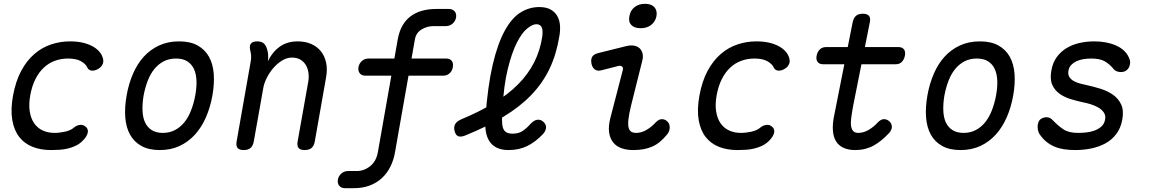

<svg xmlns="http://www.w3.org/2000/svg" viewBox="-20 -777 6040 1007"><path d="M48 -274Q62 -351 91 -405Q120 -459 160 -493.5Q200 -528 248 -544Q296 -560 346 -560Q384 -560 412.5 -553.5Q441 -547 462 -536Q483 -525 496.5 -511Q510 -497 516 -482Q526 -459 519 -442Q512 -425 494 -415Q474 -404 458.5 -407Q443 -410 437 -425Q429 -442 404.5 -456Q380 -470 336 -470Q300 -470 267.5 -458Q235 -446 209.5 -422Q184 -398 166 -362.5Q148 -327 139 -279Q130 -230 136 -192.5Q142 -155 159.5 -130Q177 -105 204.5 -92.5Q232 -80 266 -80Q292 -80 321.5 -86.5Q351 -93 368 -108Q382 -120 400 -122Q418 -124 432 -110Q438 -104 440 -96.5Q442 -89 440 -80Q438 -71 431.5 -60.5Q425 -50 413 -38Q397 -22 377 -12.5Q357 -3 336 2Q315 7 292.5 8.5Q270 10 248 10Q193 10 150.5 -7Q108 -24 81 -58.5Q54 -93 44.5 -147Q35 -201 48 -274Z M818 10Q760 10 721.5 -11.5Q683 -33 662 -71Q641 -109 637 -161.5Q633 -214 644 -276Q655 -338 677.5 -390Q700 -442 734 -479.5Q768 -517 814.5 -538.5Q861 -560 919 -560Q978 -560 1016.5 -538.5Q1055 -517 1076 -479.5Q1097 -442 1101 -390Q1105 -338 1094 -276Q1083 -214 1060 -161.5Q1037 -109 1002.5 -71Q968 -33 922 -11.5Q876 10 818 10ZM834 -80Q869 -80 897 -94.5Q925 -109 946 -134.5Q967 -160 981.5 -196.5Q996 -233 1004 -276Q1012 -319 1010.5 -354.5Q1009 -390 997 -415.5Q985 -441 962 -455.5Q939 -470 903 -470Q867 -470 839 -455.5Q811 -441 790 -415.5Q769 -390 755 -354Q741 -318 733 -275Q726 -232 727.5 -196Q729 -160 741 -134.5Q753 -109 776 -94.5Q799 -80 834 -80Z M1329 -560Q1352 -560 1364 -549Q1376 -538 1382 -515Q1386 -501 1386.5 -485.5Q1387 -470 1385 -456Q1408 -504 1447 -532Q1486 -560 1541 -560Q1581 -560 1612 -546.5Q1643 -533 1663 -508Q1683 -483 1690.5 -448Q1698 -413 1690 -370L1631 -35Q1627 -12 1614 -1Q1601 10 1578 10Q1555 10 1546 -1Q1537 -12 1541 -35L1596 -344Q1601 -370 1598 -393.5Q1595 -417 1584.5 -435Q1574 -453 1556 -464Q1538 -475 1511 -475Q1484 -475 1458.5 -459Q1433 -443 1413 -419.5Q1393 -396 1379 -368Q1365 -340 1361 -316L1311 -35Q1307 -12 1294 -1Q1281 10 1258 10Q1235 10 1226 -1Q1217 -12 1221 -35L1295 -455Q1298 -470 1297 -485Q1296 -500 1292 -515Q1287 -538 1296.5 -549Q1306 -560 1329 -560Z M2320 -470Q2340 -470 2349.5 -457.5Q2359 -445 2355 -425Q2352 -405 2338 -392.5Q2324 -380 2304 -380H1897Q1877 -380 1867 -392.5Q1857 -405 1860 -425Q1864 -445 1878.5 -457.5Q1893 -470 1913 -470ZM2052 20Q2045 62 2027.5 97Q2010 132 1983 157Q1956 182 1919 196Q1882 210 1835 210H1790Q1770 210 1759.5 197.5Q1749 185 1752 165Q1756 145 1771 132.5Q1786 120 1806 120H1851Q1890 120 1922 94Q1954 68 1962 20L2066 -570Q2080 -650 2131.5 -690Q2183 -730 2269 -730H2334Q2354 -730 2364.5 -717.5Q2375 -705 2372 -685Q2368 -665 2353 -652.5Q2338 -640 2318 -640H2253Q2220 -640 2191 -622.5Q2162 -605 2156 -570Z M2828 -74Q2788 -32 2745 -11Q2702 10 2647 10Q2610 10 2585 -2.5Q2560 -15 2546 -37.5Q2532 -60 2527.5 -91.5Q2523 -123 2526 -161Q2538 -326 2564 -437Q2590 -548 2627 -615.5Q2664 -683 2710 -711.5Q2756 -740 2808 -740Q2845 -740 2868 -727Q2891 -714 2903 -692.5Q2915 -671 2917 -644Q2919 -617 2914 -589Q2899 -494 2863 -418Q2827 -342 2767 -279.5Q2707 -217 2621 -165Q2535 -113 2419 -66Q2396 -57 2382.5 -63Q2369 -69 2364 -91Q2359 -112 2367.5 -126.5Q2376 -141 2399 -151Q2497 -192 2571 -237Q2645 -282 2697.5 -335Q2750 -388 2781.5 -450Q2813 -512 2824 -585Q2826 -600 2825.5 -612.5Q2825 -625 2821.5 -633Q2818 -641 2811 -645.5Q2804 -650 2793 -650Q2773 -650 2745 -627.5Q2717 -605 2690.5 -552.5Q2664 -500 2643 -414.5Q2622 -329 2615 -203Q2613 -170 2613 -146Q2613 -122 2618 -106.5Q2623 -91 2635 -83.5Q2647 -76 2669 -76Q2701 -76 2722.5 -91Q2744 -106 2764 -129Q2782 -147 2798.5 -149Q2815 -151 2829 -139Q2845 -125 2844 -108Q2843 -91 2828 -74Z M3133 -408Q3113 -403 3099.5 -413Q3086 -423 3082 -444Q3078 -467 3086.5 -480Q3095 -493 3119 -499L3264 -535Q3288 -541 3306 -537.5Q3324 -534 3335 -523.5Q3346 -513 3350 -496.5Q3354 -480 3349 -460L3290 -224Q3279 -179 3276 -151Q3273 -123 3277 -107.5Q3281 -92 3291 -86Q3301 -80 3316 -80Q3344 -80 3370.5 -95.5Q3397 -111 3418 -134Q3435 -152 3451 -152Q3467 -152 3479 -141Q3492 -130 3492.5 -109.5Q3493 -89 3479 -72Q3461 -50 3442 -34Q3423 -18 3401.5 -8.5Q3380 1 3355.5 5.5Q3331 10 3301 10Q3267 10 3240 0.5Q3213 -9 3196 -30Q3179 -51 3174.5 -83.5Q3170 -116 3182 -161L3246 -408Q3250 -422 3242.5 -428Q3235 -434 3223 -431ZM3340 -629Q3307 -629 3291 -646Q3275 -663 3281 -692Q3286 -722 3308 -739.5Q3330 -757 3363 -757Q3396 -757 3412 -739.5Q3428 -722 3423 -692Q3417 -663 3395 -646Q3373 -629 3340 -629Z M3648 -274Q3662 -351 3691 -405Q3720 -459 3760 -493.5Q3800 -528 3848 -544Q3896 -560 3946 -560Q3984 -560 4012.5 -553.5Q4041 -547 4062 -536Q4083 -525 4096.5 -511Q4110 -497 4116 -482Q4126 -459 4119 -442Q4112 -425 4094 -415Q4074 -404 4058.5 -407Q4043 -410 4037 -425Q4029 -442 4004.5 -456Q3980 -470 3936 -470Q3900 -470 3867.5 -458Q3835 -446 3809.5 -422Q3784 -398 3766 -362.5Q3748 -327 3739 -279Q3730 -230 3736 -192.5Q3742 -155 3759.5 -130Q3777 -105 3804.5 -92.5Q3832 -80 3866 -80Q3892 -80 3921.5 -86.5Q3951 -93 3968 -108Q3982 -120 4000 -122Q4018 -124 4032 -110Q4038 -104 4040 -96.5Q4042 -89 4040 -80Q4038 -71 4031.5 -60.5Q4025 -50 4013 -38Q3997 -22 3977 -12.5Q3957 -3 3936 2Q3915 7 3892.5 8.5Q3870 10 3848 10Q3793 10 3750.5 -7Q3708 -24 3681 -58.5Q3654 -93 3644.5 -147Q3635 -201 3648 -274Z M4693 -530Q4713 -530 4721.5 -517.5Q4730 -505 4726 -485Q4722 -465 4710 -452.5Q4698 -440 4678 -440H4297Q4277 -440 4268 -452.5Q4259 -465 4263 -485Q4267 -505 4279.5 -517.5Q4292 -530 4312 -530ZM4452 -660Q4457 -683 4469.5 -694Q4482 -705 4505 -705Q4528 -705 4537.5 -694Q4547 -683 4542 -660L4455 -224Q4448 -186 4444.5 -159Q4441 -132 4444 -114.5Q4447 -97 4456 -88.5Q4465 -80 4481 -80Q4509 -80 4535.5 -95.5Q4562 -111 4583 -134Q4600 -152 4616 -152Q4632 -152 4644 -141Q4657 -130 4657.5 -113Q4658 -96 4643 -79Q4623 -58 4603 -41.5Q4583 -25 4562 -13.5Q4541 -2 4517 4Q4493 10 4466 10Q4429 10 4403.5 -2Q4378 -14 4364.5 -36.5Q4351 -59 4348.5 -90.5Q4346 -122 4353 -161Z M5018 10Q4960 10 4921.5 -11.5Q4883 -33 4862 -71Q4841 -109 4837 -161.5Q4833 -214 4844 -276Q4855 -338 4877.5 -390Q4900 -442 4934 -479.5Q4968 -517 5014.5 -538.5Q5061 -560 5119 -560Q5178 -560 5216.5 -538.5Q5255 -517 5276 -479.5Q5297 -442 5301 -390Q5305 -338 5294 -276Q5283 -214 5260 -161.5Q5237 -109 5202.5 -71Q5168 -33 5122 -11.5Q5076 10 5018 10ZM5034 -80Q5069 -80 5097 -94.5Q5125 -109 5146 -134.5Q5167 -160 5181.5 -196.5Q5196 -233 5204 -276Q5212 -319 5210.5 -354.5Q5209 -390 5197 -415.5Q5185 -441 5162 -455.5Q5139 -470 5103 -470Q5067 -470 5039 -455.5Q5011 -441 4990 -415.5Q4969 -390 4955 -354Q4941 -318 4933 -275Q4926 -232 4927.5 -196Q4929 -160 4941 -134.5Q4953 -109 4976 -94.5Q4999 -80 5034 -80Z M5619 10Q5589 10 5562 6Q5535 2 5512 -7.5Q5489 -17 5469.5 -32.5Q5450 -48 5434 -71Q5426 -82 5423.5 -96Q5421 -110 5423 -124Q5427 -146 5440.5 -154Q5454 -162 5468 -162Q5479 -162 5487 -158Q5495 -154 5504 -144Q5531 -116 5558.5 -98Q5586 -80 5634 -80Q5651 -80 5674 -82Q5697 -84 5718.5 -91.5Q5740 -99 5756 -113Q5772 -127 5776 -150Q5780 -172 5769 -187.5Q5758 -203 5739.5 -213.5Q5721 -224 5700 -230.5Q5679 -237 5662 -240Q5629 -247 5596 -257Q5563 -267 5537.5 -285Q5512 -303 5499 -332Q5486 -361 5494 -406Q5501 -448 5522 -477Q5543 -506 5573.5 -524.5Q5604 -543 5641.5 -551.5Q5679 -560 5719 -560Q5784 -560 5833 -538.5Q5882 -517 5901 -475Q5906 -464 5907 -455Q5908 -446 5906 -439Q5904 -423 5891.5 -411Q5879 -399 5859 -399Q5850 -399 5838.5 -402.5Q5827 -406 5819 -417Q5799 -441 5774 -455.5Q5749 -470 5703 -470Q5681 -470 5660.5 -466.5Q5640 -463 5624 -455Q5608 -447 5597.5 -435.5Q5587 -424 5584 -407Q5580 -387 5588.5 -373.5Q5597 -360 5611.5 -352Q5626 -344 5644 -339Q5662 -334 5678 -331Q5715 -323 5752 -311.5Q5789 -300 5817.5 -280Q5846 -260 5860.5 -228.5Q5875 -197 5866 -149Q5858 -105 5835 -74.5Q5812 -44 5778.5 -25.5Q5745 -7 5704 1.5Q5663 10 5619 10Z"/></svg>

Font: Maple Mono
Style: Italic
Weight: 400
Italic angle: -10°
Monospace: yes
Designer: subframe7536
Version: Version 7.300